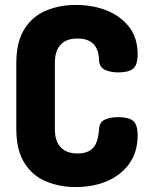

<svg xmlns="http://www.w3.org/2000/svg" viewBox="-20 -751 602 777"><path d="M286 6Q221 6 166 -17Q111 -40 78.5 -92Q46 -144 46 -230V-495Q46 -581 78.5 -633Q111 -685 166 -708Q221 -731 286 -731Q358 -731 414.5 -707.5Q471 -684 504 -640Q537 -596 537 -532Q537 -487 518 -472.5Q499 -458 459 -458Q428 -458 405.5 -468Q383 -478 381 -505Q381 -515 378.5 -530Q376 -545 368 -560Q360 -575 342 -585Q324 -595 292 -595Q249 -595 225.5 -570.5Q202 -546 202 -495V-230Q202 -179 226 -154.5Q250 -130 293 -130Q323 -130 340.5 -140Q358 -150 366 -165.5Q374 -181 377 -198Q380 -215 381 -230Q383 -258 405.5 -267.5Q428 -277 458 -277Q499 -277 518 -262.5Q537 -248 537 -203Q537 -137 504 -90Q471 -43 414.5 -18.5Q358 6 286 6Z"/></svg>

Font: Dosis ExtraLight ExtraBold
Style: Regular
Weight: 800
Version: Version 3.001; ttfautohint (v1.8.2)